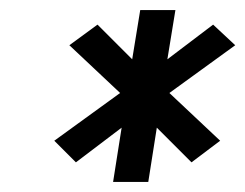

<svg xmlns="http://www.w3.org/2000/svg" viewBox="-20 -694 488 382"><path d="M88 -414 131 -371 222 -440 205 -332H275L292 -440L361 -371L418 -414L317 -509L448 -604L404 -645L313 -576L329 -674H259L243 -576L174 -645L118 -604L219 -509Z"/></svg>

Font: Charger Pro
Style: BdNarObl
Weight: 700
Designer: Jasper
Foundry: Cannot Into Space Fonts
Version: Version 1.09